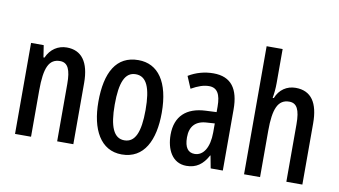

<svg xmlns="http://www.w3.org/2000/svg" viewBox="-76 -936 1982 1122"><g transform="rotate(10 915.0 -375.0)"><path d="M275 -550C224 -550 179 -522 156 -469H150L139 -540H64V0H159V-275C159 -410 184 -465 250 -465C297 -465 314 -423 314 -341V0H410V-363C410 -488 362 -550 275 -550Z M887 -270C887 -453 817 -550 700 -550C569 -550 511 -444 511 -270C511 -107 572 10 698 10C831 10 887 -108 887 -270ZM608 -270C608 -402 635 -466 699 -466C763 -466 791 -402 791 -270C791 -138 763 -74 699 -74C636 -74 608 -140 608 -270Z M1145 -550C1093 -550 1042 -536 998 -509L1028 -438C1069 -461 1101 -472 1133 -472C1181 -472 1202 -436 1202 -363V-330L1138 -327C1024 -322 960 -263 960 -154C960 -68 997 10 1082 10C1140 10 1179 -18 1209 -74H1211L1225 0H1297V-362C1297 -484 1251 -550 1145 -550ZM1158 -260 1203 -263V-210C1203 -120 1169 -67 1117 -67C1079 -67 1057 -94 1057 -155C1057 -220 1090 -257 1158 -260Z M1518 -558V-760H1423V0H1518V-275C1518 -405 1543 -464 1610 -464C1655 -464 1674 -428 1674 -341V0H1769V-363C1769 -484 1726 -550 1633 -550C1581 -550 1537 -521 1517 -469H1510C1515 -494 1518 -528 1518 -558Z"/></g></svg>

Font: Noto Sans Malayalam ExtraCondensed Medium
Style: Regular
Weight: 500
Width: 2
Designer: Jelle Bosma - Monotype Design Team
Foundry: Monotype Imaging Inc.
Version: Version 2.104